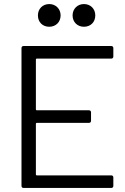

<svg xmlns="http://www.w3.org/2000/svg" viewBox="-20 -927 619 947"><path d="M223 -795C255 -795 279 -818 279 -851C279 -883 255 -907 223 -907C190 -907 167 -883 167 -851C167 -818 190 -795 223 -795ZM394 -795C427 -795 450 -818 450 -851C450 -883 427 -907 394 -907C362 -907 338 -883 338 -851C338 -818 362 -795 394 -795ZM539 -648V-690C539 -696 535 -700 529 -700H96C90 -700 86 -696 86 -690V-10C86 -4 90 0 96 0H529C535 0 539 -4 539 -10V-52C539 -58 535 -62 529 -62H161C159 -62 157 -64 157 -66V-317C157 -319 159 -321 161 -321H419C425 -321 429 -325 429 -331V-373C429 -379 425 -383 419 -383H161C159 -383 157 -385 157 -387V-634C157 -636 159 -638 161 -638H529C535 -638 539 -642 539 -648Z"/></svg>

Font: Elastic
Style: elastic
Weight: 400
Designer: Jeremy Tribby
Foundry: Tribby Type
Version: Version 1.422;hotconv 1.0.109;makeotfexe 2.5.65596